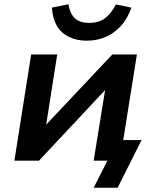

<svg xmlns="http://www.w3.org/2000/svg" viewBox="-20 -758 740 906"><path d="M422 128 487 0H422L438 -97H648L535 128ZM48 0 127 -501H250L198 -170L510 -501H626L546 0H422L476 -333L164 0ZM389 -566Q341 -566 304 -584.5Q267 -603 247.5 -637.5Q228 -672 225 -722L303 -738Q310 -694 333 -672Q356 -650 401 -650Q446 -650 475 -671.5Q504 -693 527 -737L600 -722Q582 -670 550.5 -635.5Q519 -601 478 -583.5Q437 -566 389 -566Z"/></svg>

Font: Nunito Sans 7pt
Style: Bold Italic
Weight: 700
Italic angle: -9°
Version: Version 3.101;gftools[0.9.27]